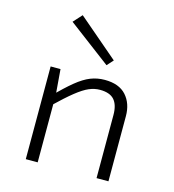

<svg xmlns="http://www.w3.org/2000/svg" viewBox="-109 -828 833 920"><g transform="rotate(15 307.0 -368.5)"><path d="M152 -460 162 -336V-335V0H103V-460ZM150 -277 139 -323Q192 -377 230 -408Q268 -439 301 -452Q334 -465 371 -465Q442 -465 477.5 -425.5Q513 -386 513 -323V0H454V-313Q454 -363 432 -388Q410 -413 361 -413Q334 -413 307 -401.5Q280 -390 243 -360.5Q206 -331 150 -277ZM388 -566 360 -535 149 -694 188 -737Z"/></g></svg>

Font: Intel One Mono Light
Style: Regular
Weight: 300
Monospace: yes
Designer: Fred Shallcrass
Foundry: Frere-Jones Type LLC
Version: Version 1.004